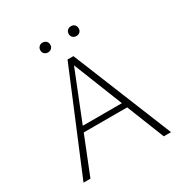

<svg xmlns="http://www.w3.org/2000/svg" viewBox="-185 -958 1054 1102"><g transform="rotate(-30 342.0 -407.0)"><path d="M584 0 333 -632H350L98 0H52L326 -658H365L632 0ZM172 -249 185 -285H489L507 -249ZM250 -749Q236 -749 226.5 -758Q217 -767 217 -781Q217 -796 226.5 -805Q236 -814 250 -814Q264 -814 273.5 -805Q283 -796 283 -781Q283 -767 273.5 -758Q264 -749 250 -749ZM438 -749Q424 -749 414.5 -758Q405 -767 405 -781Q405 -796 414.5 -805Q424 -814 438 -814Q453 -814 462 -805Q471 -796 471 -781Q471 -767 462 -758Q453 -749 438 -749Z"/></g></svg>

Font: Ysabeau Infant ExtraLight
Style: Regular
Weight: 250
Designer: Christian Thalmann (Catharsis Fonts)
Version: Version 2.001;gftools[0.9.30]; featfreeze: ss01,ss02,lnum